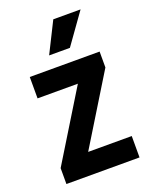

<svg xmlns="http://www.w3.org/2000/svg" viewBox="-139 -810 698 886"><g transform="rotate(-20 210.5 -367.5)"><path d="M31 -78 239 -417H41V-522H384V-444L176 -105H390V0H31ZM159 -585 234 -735H368L261 -585Z"/></g></svg>

Font: Radio Canada Condensed SemiBold
Style: Regular
Weight: 600
Width: 3
Designer: Charles Daoud, Etienne Aubert Bonn, Alexandre Saumier Demers, Jacques Le Bailly
Foundry: Radio-Canada
Version: Version 2.104; ttfautohint (v1.8.4.7-5d5b);gftools[0.9.28.de